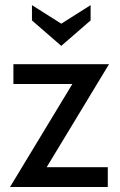

<svg xmlns="http://www.w3.org/2000/svg" viewBox="-20 -746 478 766"><path d="M20 0 296 -456 305 -411H33.5V-490H415L139 -34L130 -79H410V0ZM224.5 -563 107.5 -664.5V-725.5L224.5 -651.5L341.5 -725.5V-664.5Z"/></svg>

Font: Cabin
Style: Regular
Weight: 400
Width: 4
Designer: Pablo Impallari
Foundry: Pablo Impallari. http://www.impallari.com Igino Marini. http://www.ikern.com
Version: Version 3.001